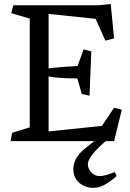

<svg xmlns="http://www.w3.org/2000/svg" viewBox="-20 -702 648 955"><path d="M550.8 153.8 560.5 173.3Q528.3 201.7 500.7 217Q473.1 232.4 443.4 232.4Q417.5 232.4 394.8 221.2Q372.1 210 358.4 189Q344.7 168 344.7 140.1Q344.7 91.8 386.2 51.3Q398.9 38.6 430.7 14.6L449.2 0H32.7L40.5 -41.5L127.9 -68.8V-609.4L36.1 -636.7L46.4 -675.8H468.8L530.8 -682.1L547.4 -510.7L503.9 -500L455.6 -608.4L221.7 -632.8V-361.8Q292.5 -370.6 365.7 -373.5L396 -456.5L434.1 -446.3L425.3 -226.1L386.7 -234.4L364.7 -312Q322.3 -312 287.8 -314Q253.4 -315.9 221.7 -321.8V-48.3L486.8 -75.7L547.4 -166L585.9 -156.2L547.4 0H505.4Q459.5 40 438.2 67.9Q417 95.7 417 115.2Q417 132.3 428.2 148.2Q439.5 164.1 456.5 170.4Q464.8 173.8 474.6 173.8Q489.3 173.8 507.6 168.7Q525.9 163.6 550.8 153.8Z"/></svg>

Font: Vesper Libre
Style: Regular
Weight: 400
Designer: Robert Keller & Kimya Gandhi
Foundry: Mota Italic
Version: Version 1.058